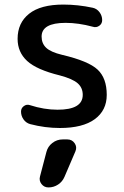

<svg xmlns="http://www.w3.org/2000/svg" viewBox="-20 -550 544 840"><path d="M242 -220Q140 -245 98.5 -283.5Q57 -322 57 -380Q57 -450 107.5 -490Q158 -530 257 -530Q321 -530 386 -516Q404 -512 415.5 -496.5Q427 -481 427 -462Q427 -446 414 -437Q401 -428 386 -433Q323 -450 267 -450Q162 -450 162 -390Q162 -360 182 -341Q202 -322 252 -310Q367 -283 407 -245.5Q447 -208 447 -135Q447 -67 394.5 -28.5Q342 10 242 10Q177 10 112 -7Q94 -12 83 -27.5Q72 -43 72 -62Q72 -77 84.5 -86Q97 -95 111 -90Q173 -70 232 -70Q342 -70 342 -135Q342 -166 320 -185.5Q298 -205 242 -220ZM254 60H275Q295 60 306.5 76.5Q318 93 310 112L262 224Q253 245 234 257.5Q215 270 192 270Q173 270 161.5 255Q150 240 155 222L183 115Q189 91 209 75.5Q229 60 254 60Z"/></svg>

Font: Rounded Mplus 1c Medium
Style: Regular
Weight: 500
Version: Version 1.059.20150529